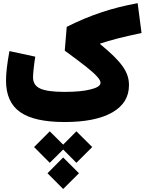

<svg xmlns="http://www.w3.org/2000/svg" viewBox="-20 -783 928 1232"><path d="M40.5 -455.1C25.9 -375.5 18.6 -312.5 18.6 -266.1C18.6 -173.8 48.8 -106.4 108.9 -64C168.9 -21.5 264.2 0 394.5 0C526.4 0 628.4 -20.5 700.2 -61.5C772 -102.5 807.6 -160.6 807.6 -236.3C807.6 -320.3 762.2 -385.3 622.1 -500.5L621.6 -502.9C656.7 -514.6 694.3 -525.9 734.9 -536.1C774.9 -546.4 826.2 -558.1 888.2 -571.3L863.3 -762.7C697.3 -732.4 558.1 -686 408.2 -610.8L395.5 -458C453.6 -415.5 499.5 -381.3 533.2 -354.5C599.6 -301.3 625 -272 625 -252C625 -233.9 604 -219.7 562.5 -209.5C521 -198.7 464.8 -193.4 395 -193.4C320.3 -193.4 268.1 -200.7 237.8 -214.8C207 -229 191.9 -252.9 191.9 -287.6C191.9 -299.8 193.4 -319.3 196.3 -345.7C199.2 -372.1 202.6 -396.5 206.5 -419.4ZM299.3 261.7 385.3 176.3 470.2 261.7 571.8 160.6 470.2 59.6 385.3 145 299.3 59.6 198.7 160.6ZM385.3 429.7 486.8 328.6 385.3 227.5 284.7 328.6Z"/></svg>

Font: Estedad Black
Style: Regular
Weight: 900
Designer: Amin Abedi
Version: Version 7.3